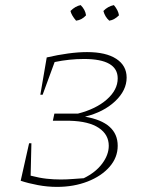

<svg xmlns="http://www.w3.org/2000/svg" viewBox="-20 -726 583 752"><path d="M61 -18 94 -165H103L100 -38Q135 -29 162.5 -26Q190 -23 218 -23Q241 -23 266 -25Q291 -27 308 -28Q355 -51 380.5 -85.5Q406 -120 406 -155Q406 -199 367 -225Q328 -251 254 -253H187L193 -281H285Q356 -299 398.5 -336.5Q441 -374 441 -419Q441 -495 309 -495Q280 -495 251.5 -492Q223 -489 194 -483L147 -355H138L163 -501Q206 -511 246.5 -516.5Q287 -522 321 -522Q395 -522 435.5 -495.5Q476 -469 476 -422Q476 -372 431 -329.5Q386 -287 313 -269Q441 -247 441 -155Q441 -109 409 -72.5Q377 -36 323 -15Q269 6 203 6Q166 6 128.5 -1Q91 -8 61 -18ZM296 -706Q314 -688 317 -666Q301 -648 278 -645Q260 -666 256 -683Q275 -702 296 -706ZM426 -706Q443 -686 446 -666Q428 -648 408 -645Q391 -660 385 -683Q402 -701 426 -706Z"/></svg>

Font: Piazzolla SC Thin
Style: Italic
Weight: 100
Italic angle: -11.3°
Designer: Juan Pablo del Peral
Foundry: Huerta Tipografica
Version: Version 1.330